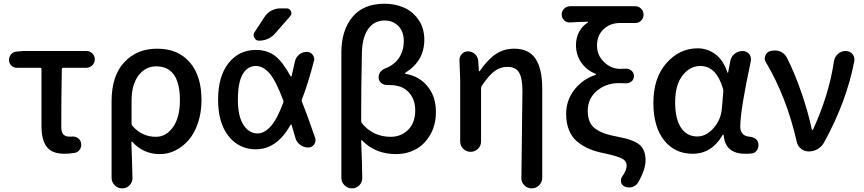

<svg xmlns="http://www.w3.org/2000/svg" viewBox="-20 -829 4728 1051"><path d="M332 12.7Q264.6 12.7 235.8 -25.4Q207 -63.5 207 -139.6V-450.2Q207 -458 199.2 -458H72.3Q53.7 -458 41.5 -470.7Q29.3 -483.4 29.3 -501Q29.3 -519.5 41.5 -532.7Q53.7 -545.9 72.3 -546.9L109.4 -549.8H453.1Q471.7 -549.8 485.4 -536.6Q499 -523.4 499 -504.4Q499 -485.4 485.4 -471.7Q471.7 -458 453.1 -458H326.2Q319.3 -458 318.4 -450.2Q315.4 -300.8 315.4 -133.8Q315.4 -105.5 326.7 -93.3Q337.9 -81.1 360.4 -81.1Q366.2 -81.1 372.1 -81.1Q375 -82 377 -82Q392.6 -82 406.2 -73.2Q420.9 -63.5 423.8 -45.9Q424.8 -41 424.8 -36.1Q424.8 -22.5 417 -10.7Q407.2 4.9 388.7 7.8Q360.4 12.7 332 12.7Z M648.4 202.1Q625 202.1 607.9 185.1Q590.8 168 590.8 144.5V-274.4Q590.8 -414.1 660.2 -488.3Q729.5 -562.5 839.8 -562.5Q955.1 -562.5 1019 -487.8Q1083 -413.1 1083 -282.2Q1083 -213.9 1064 -156.7Q1044.9 -99.6 1012.7 -62.5Q980.5 -25.4 939.9 -5.4Q899.4 14.6 855.5 14.6Q764.6 14.6 704.1 -52.7Q702.1 -53.7 700.7 -53.2Q699.2 -52.7 699.2 -50.8Q699.2 -32.2 702.1 37.1Q705.1 138.7 705.1 146.5Q705.1 168.9 689.5 184.6Q672.9 202.1 649.4 202.1ZM833 -80.1Q889.6 -80.1 927.2 -133.3Q964.8 -186.5 964.8 -280.3Q964.8 -465.8 835 -465.8Q776.4 -465.8 738.3 -416Q700.2 -366.2 700.2 -277.3V-152.3Q700.2 -144.5 705.1 -139.6Q757.8 -80.1 833 -80.1Z M1530.3 -266.6Q1533.2 -273.4 1530.3 -280.3Q1490.2 -386.7 1456.1 -426.8Q1419.9 -467.8 1380.9 -467.8Q1335 -467.8 1308.6 -422.9Q1282.2 -377.9 1282.2 -283.2Q1282.2 -191.4 1313 -145Q1343.8 -98.6 1389.6 -98.6Q1427.7 -98.6 1462.9 -138.7Q1497.1 -176.8 1530.3 -266.6ZM1632.8 -285.2Q1629.9 -278.3 1632.8 -271.5Q1663.1 -197.3 1705.1 -74.2Q1707 -67.4 1707 -60.5Q1707 -48.8 1699.2 -38.1Q1687.5 -21.5 1667 -21.5Q1642.6 -21.5 1622.6 -36.6Q1602.5 -51.8 1596.7 -75.2Q1585 -115.2 1576.2 -145.5Q1576.2 -147.5 1573.7 -147.5Q1571.3 -147.5 1570.3 -145.5Q1532.2 -77.1 1485.4 -44.9Q1437.5 -11.7 1380.9 -11.7Q1288.1 -11.7 1231 -84Q1173.8 -156.2 1173.8 -283.2Q1173.8 -411.1 1231 -483.4Q1288.1 -555.7 1380.9 -555.7Q1441.4 -555.7 1485.4 -523.4Q1527.3 -491.2 1570.3 -412.1Q1571.3 -410.2 1573.2 -410.2Q1575.2 -410.2 1576.2 -412.1Q1585 -447.3 1594.7 -493.2Q1599.6 -515.6 1617.7 -530.3Q1635.7 -544.9 1659.2 -544.9Q1679.7 -544.9 1691.4 -529.3Q1700.2 -517.6 1700.2 -504.9Q1700.2 -500 1698.2 -494.1Q1666 -370.1 1632.8 -285.2ZM1426.8 -734.4Q1441.4 -757.8 1464.8 -770.5Q1488.3 -783.2 1515.6 -783.2H1548.8Q1565.4 -783.2 1572.3 -767.6Q1575.2 -761.7 1575.2 -756.8Q1575.2 -748 1568.4 -740.2L1487.3 -647.5Q1452.1 -606.4 1397.5 -606.4Q1380.9 -606.4 1372.1 -622.1Q1368.2 -628.9 1368.2 -635.7Q1368.2 -644.5 1373 -652.3Z M1906.2 202.1Q1882.8 202.1 1865.7 185.1Q1848.6 168 1848.6 144.5V-542Q1848.6 -662.1 1908.7 -735.4Q1968.8 -808.6 2085 -808.6Q2142.6 -808.6 2190.9 -787.6Q2239.3 -766.6 2271 -720.7Q2302.7 -674.8 2302.7 -611.3Q2302.7 -496.1 2200.2 -431.6Q2197.3 -429.7 2197.3 -427.2Q2197.3 -424.8 2200.2 -424.8Q2275.4 -412.1 2320.8 -356Q2366.2 -299.8 2366.2 -216.8Q2366.2 -144.5 2334.5 -90.3Q2302.7 -36.1 2253.9 -10.7Q2205.1 14.6 2148.4 14.6Q2034.2 14.6 1961.9 -60.5Q1960 -62.5 1958.5 -61.5Q1957 -60.5 1957 -58.6Q1962.9 91.8 1962.9 145.5Q1962.9 168.9 1947.3 184.6Q1930.7 202.1 1907.2 202.1ZM2118.2 -80.1Q2175.8 -80.1 2214.4 -118.7Q2252.9 -157.2 2252.9 -224.6Q2252.9 -286.1 2216.8 -324.7Q2180.7 -363.3 2113.3 -363.3Q2108.4 -363.3 2103.5 -363.3Q2102.5 -363.3 2101.6 -363.3Q2084 -363.3 2070.3 -372.1Q2055.7 -381.8 2052.7 -399.4Q2052.7 -403.3 2052.7 -407.2Q2052.7 -419.9 2059.6 -431.6Q2070.3 -447.3 2087.9 -454.1Q2140.6 -474.6 2165.5 -514.2Q2190.4 -553.7 2190.4 -602.5Q2190.4 -657.2 2160.2 -687Q2129.9 -716.8 2085.9 -716.8Q2026.4 -716.8 1993.7 -668Q1960.9 -619.1 1960.9 -530.3Q1957 -367.2 1957 -167Q1957 -160.2 1960.9 -154.3Q2022.5 -80.1 2118.2 -80.1Z M2948.2 144.5Q2948.2 168 2931.2 185.1Q2914.1 202.1 2890.6 202.1H2889.6Q2866.2 202.1 2849.6 184.6Q2834 168.9 2834 145.5L2839.8 -330.1Q2839.8 -401.4 2821.3 -432.1Q2802.7 -462.9 2757.8 -462.9Q2718.8 -462.9 2687.5 -439.9Q2656.2 -417 2617.2 -359.4Q2613.3 -353.5 2613.3 -345.7V-54.7Q2613.3 -31.2 2596.7 -14.6Q2580.1 2 2556.2 2Q2532.2 2 2515.6 -14.6Q2499 -31.2 2499 -54.7V-392.6L2495.1 -501Q2495.1 -518.6 2506.8 -532.2Q2520.5 -547.9 2541 -547.9Q2563.5 -547.9 2579.6 -533.2Q2595.7 -518.6 2597.7 -496.1L2601.6 -440.4Q2602.5 -439.5 2604 -439.5Q2605.5 -439.5 2606.4 -440.4Q2648.4 -502 2692.9 -532.2Q2737.3 -562.5 2794.9 -562.5Q2875 -562.5 2911.6 -507.3Q2948.2 -452.1 2948.2 -343.8Z M3473.6 168.9Q3462.9 187.5 3442.4 194.3Q3432.6 197.3 3423.8 197.3Q3412.1 197.3 3402.3 193.4Q3384.8 186.5 3379.9 169.9Q3378.9 164.1 3378.9 159.2Q3378.9 147.5 3385.7 137.7Q3410.2 103.5 3410.2 77.1Q3410.2 52.7 3386.2 39.6Q3362.3 26.4 3291 10.7Q3244.1 2 3208.5 -12.7Q3172.9 -27.3 3142.1 -51.8Q3111.3 -76.2 3095.2 -115.2Q3079.1 -154.3 3079.1 -206.1Q3079.1 -281.2 3125.5 -339.4Q3171.9 -397.5 3240.2 -418.9Q3242.2 -419.9 3242.2 -421.9Q3242.2 -423.8 3240.2 -424.8Q3190.4 -445.3 3161.6 -486.8Q3132.8 -528.3 3132.8 -583Q3132.8 -622.1 3149.9 -654.3Q3167 -686.5 3198.2 -706.1Q3199.2 -707 3198.7 -708.5Q3198.2 -710 3197.3 -710Q3142.6 -709 3100.6 -706.1Q3098.6 -706.1 3096.7 -706.1Q3080.1 -706.1 3068.4 -717.8Q3054.7 -730.5 3054.7 -749Q3054.7 -767.6 3067.9 -781.2Q3081.1 -794.9 3100.6 -794.9H3457Q3476.6 -794.9 3489.7 -781.2Q3502.9 -767.6 3502.9 -748.5Q3502.9 -729.5 3489.7 -716.3Q3476.6 -703.1 3457 -703.1H3374Q3320.3 -703.1 3284.2 -669.4Q3248 -635.7 3248 -579.1Q3248 -526.4 3286.6 -489.3Q3325.2 -452.1 3374 -452.1Q3392.6 -452.1 3404.3 -453.1Q3405.3 -453.1 3407.2 -453.1Q3423.8 -453.1 3436.5 -442.4Q3450.2 -430.7 3450.2 -412.6Q3450.2 -394.5 3436.5 -382.8Q3423.8 -373 3407.2 -373Q3406.2 -373 3404.3 -373Q3389.6 -374 3367.2 -374Q3297.9 -374 3247.6 -332Q3197.3 -290 3197.3 -221.7Q3197.3 -186.5 3208.5 -161.6Q3219.7 -136.7 3243.7 -121.1Q3267.6 -105.5 3294.4 -96.7Q3321.3 -87.9 3363.3 -80.1Q3448.2 -64.5 3481 -36.6Q3513.7 -8.8 3513.7 48.8Q3513.7 98.6 3473.6 168.9Z M3771.5 12.7Q3673.8 12.7 3615.2 -61Q3556.6 -134.8 3556.6 -266.6Q3556.6 -402.3 3627.9 -483.4Q3699.2 -564.5 3798.8 -564.5Q3852.5 -564.5 3896 -532.2Q3939.5 -500 3961.9 -432.6Q3962.9 -430.7 3964.4 -430.7Q3965.8 -430.7 3965.8 -432.6L3977.5 -494.1Q3981.4 -518.6 4001 -534.2Q4020.5 -549.8 4044.9 -549.8Q4066.4 -549.8 4081.1 -533.2Q4090.8 -520.5 4090.8 -504.9Q4090.8 -500 4089.8 -494.1Q4032.2 -224.6 4032.2 -135.7Q4032.2 -111.3 4044.9 -97.2Q4057.6 -83 4080.1 -81.1Q4098.6 -80.1 4113.3 -70.8Q4127.9 -61.5 4130.9 -45.9Q4131.8 -40 4131.8 -35.2Q4131.8 -21.5 4125 -8.8Q4115.2 7.8 4096.7 10.7Q4079.1 12.7 4059.6 12.7Q3949.2 12.7 3941.4 -89.8Q3940.4 -91.8 3938.5 -91.8Q3936.5 -91.8 3935.5 -89.8Q3876 12.7 3771.5 12.7ZM3796.9 -82Q3845.7 -82 3886.2 -127.9Q3926.8 -173.8 3931.6 -236.3L3939.5 -330.1Q3939.5 -336.9 3937.5 -343.8Q3901.4 -467.8 3813.5 -467.8Q3756.8 -467.8 3716.3 -416Q3675.8 -364.3 3675.8 -268.6Q3675.8 -178.7 3707.5 -130.4Q3739.3 -82 3796.9 -82Z M4490.2 -47.9Q4477.5 -25.4 4455.1 -12.7Q4432.6 0 4407.2 0Q4382.8 0 4364.3 -15.1Q4345.7 -30.3 4340.8 -54.7Q4286.1 -296.9 4172.9 -487.3Q4166 -498 4166 -508.8Q4166 -516.6 4169.9 -525.4Q4177.7 -544.9 4197.3 -549.8L4203.1 -550.8Q4211.9 -552.7 4221.7 -552.7Q4236.3 -552.7 4252 -546.9Q4275.4 -536.1 4287.1 -513.7Q4329.1 -431.6 4366.7 -322.8Q4404.3 -213.9 4423.8 -120.1Q4424.8 -118.2 4427.2 -118.2Q4429.7 -118.2 4430.7 -120.1Q4518.6 -312.5 4544.9 -493.2Q4548.8 -517.6 4566.9 -533.7Q4585 -549.8 4609.4 -549.8Q4631.8 -549.8 4646.5 -533.2Q4657.2 -519.5 4657.2 -502.9Q4657.2 -498 4656.2 -493.2Q4613.3 -270.5 4490.2 -47.9Z"/></svg>

Font: Gen Jyuu Gothic P Medium
Style: Regular
Weight: 500
Designer: [Source Han Sans]
Ryoko NISHIZUKA  (kana & ideographs); Paul D. Hunt (Latin, Greek & Cyrillic); Wenlong ZHANG  (bopomofo
Version: Version 1.002.20150607